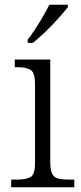

<svg xmlns="http://www.w3.org/2000/svg" viewBox="-20 -786 342 806"><path d="M27 0V-32H47Q90 -32 108.5 -43Q127 -54 127 -102V-433Q127 -481 108.5 -492.5Q90 -504 52 -504H42V-536H191V-105Q191 -72 199 -56.5Q207 -41 224.5 -36.5Q242 -32 272 -32H292V0ZM96 -619Q111 -638 128 -664Q145 -690 160.5 -717Q176 -744 187 -766H265V-756Q252 -739 226 -710Q200 -681 170.5 -652.5Q141 -624 118 -606H96Z"/></svg>

Font: Noto Serif Sinhala Light
Style: Regular
Weight: 300
Designer: Jelle Bosma - Monotype Design Team
Foundry: Monotype Imaging Inc.
Version: Version 2.007; ttfautohint (v1.8.4.7-5d5b)